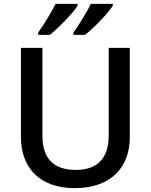

<svg xmlns="http://www.w3.org/2000/svg" viewBox="-20 -961 779 991"><path d="M562 -931V-941H449C427 -896 387 -831 359 -793V-781H419C465 -817 541 -896 562 -931ZM380 -931V-941H267C244 -896 205 -831 177 -793V-781H237C283 -817 359 -896 380 -931ZM650 -252V-714H541V-261C541 -152 490 -84 371 -84C256 -84 199 -143 199 -260V-714H88V-254C88 -95 185 10 366 10C559 10 650 -104 650 -252Z"/></svg>

Font: Noto Sans Lisu Medium
Style: Regular
Weight: 500
Designer: Monotype Design Team. David Williams.
Foundry: Monotype Imaging Inc.
Version: Version 2.102